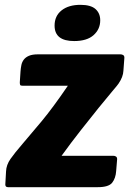

<svg xmlns="http://www.w3.org/2000/svg" viewBox="-20 -775 553 795"><path d="M13 0Q2 0 2 -11L5 -65Q6 -92 23.5 -117Q41 -142 73 -179Q105 -216 152 -272.5Q199 -329 261 -420H73Q65 -420 63.5 -423.5Q62 -427 62 -434L65 -480Q66 -493 68.5 -505.5Q71 -518 78.5 -528Q86 -538 100 -544Q114 -550 137 -550H479Q485 -550 490 -547Q495 -544 495 -536L491 -482Q490 -457 471 -429Q468 -424 445 -397Q422 -370 388.5 -328.5Q355 -287 314.5 -235.5Q274 -184 235 -130H449Q455 -130 460 -127Q465 -124 465 -116L461 -67Q459 -37 444.5 -18.5Q430 0 385 0ZM206 -669Q206 -709 235 -732Q264 -755 313 -755Q356 -755 375.5 -737.5Q395 -720 395 -691Q395 -654 367.5 -629.5Q340 -605 287 -605Q206 -605 206 -669Z"/></svg>

Font: PoetsenOne
Style: Regular
Weight: 400
Designer: Rodrigo Fuenzalida, Pablo Impallari
Foundry: Pablo Impallari, Rodrigo Fuenzalida
Version: Version 1.000; ttfautohint (v0.8) -G 200 -r 50